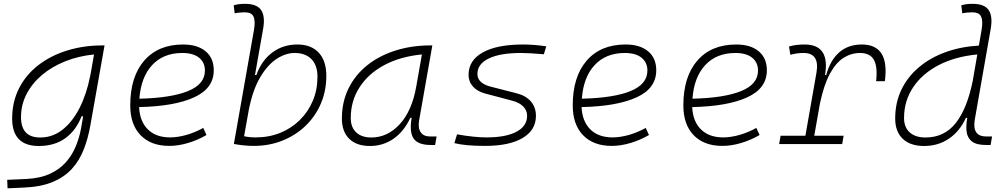

<svg xmlns="http://www.w3.org/2000/svg" viewBox="-20 -763 5313 1017"><path d="M20 234.4 18.1 189.5 117.7 185.1Q191.9 181.6 243.7 158Q295.4 134.3 328.9 96.4Q362.3 58.6 381.3 12.2Q400.4 -34.2 409.2 -82.5L420.4 -147H412.1Q382.3 -71.3 325.4 -30.5Q268.6 10.3 185.5 10.3Q44.4 10.3 44.4 -135.3Q44.4 -223.1 80.6 -294.7Q116.7 -366.2 181.9 -417Q247.1 -467.8 334.5 -495.1Q421.9 -522.5 524.4 -522.5H533.7L458.5 -98.1Q446.3 -29.3 423.6 28.8Q400.9 86.9 361.1 130.9Q321.3 174.8 259.5 200.7Q197.8 226.6 107.9 230.5ZM478 -474.6Q395.5 -466.3 325 -438Q254.4 -409.7 202.1 -365.5Q149.9 -321.3 120.6 -264.6Q91.3 -208 91.3 -142.6Q91.3 -34.7 192.9 -34.7Q259.3 -34.7 312 -76.7Q364.7 -118.7 401.9 -192.1Q439 -265.6 457.5 -359.9L461.4 -379.4Z M880.9 -35.2Q921.4 -35.2 967.5 -48.3Q1013.7 -61.5 1056.6 -85.4L1073.7 -47.9Q1027.8 -21 976.1 -5.6Q924.3 9.8 876.5 9.8Q779.3 9.8 724.6 -46.9Q669.9 -103.5 669.9 -204.6Q669.9 -356.4 743.9 -441.9Q817.9 -527.3 949.7 -527.3Q1026.4 -527.3 1069.3 -491.2Q1112.3 -455.1 1112.3 -390.6Q1112.3 -294.9 1008.1 -247.3Q903.8 -199.7 716.8 -195.8Q720.2 -120.1 763.2 -77.6Q806.2 -35.2 880.9 -35.2ZM718.3 -240.2Q886.2 -244.1 975.8 -280.5Q1065.4 -316.9 1065.4 -389.2Q1065.4 -432.6 1034.2 -457.5Q1002.9 -482.4 945.8 -482.4Q845.7 -482.4 786.1 -418.5Q726.6 -354.5 718.3 -240.2Z M1324.2 9.8Q1297.9 9.8 1271.5 7.1Q1245.1 4.4 1218.8 -0.5L1325.2 -604Q1333.5 -651.9 1323 -674.8Q1312.5 -697.8 1276.4 -697.8Q1263.2 -697.8 1249.8 -696.5Q1236.3 -695.3 1223.1 -692.4L1217.8 -734.9Q1232.4 -739.3 1247.3 -741Q1262.2 -742.7 1277.3 -742.7Q1340.8 -742.7 1363.3 -709.5Q1385.7 -676.3 1373.5 -608.9L1330.6 -365.7H1337.9Q1365.7 -442.9 1422.6 -485.1Q1479.5 -527.3 1555.2 -527.3Q1627.9 -527.3 1668.2 -484.1Q1708.5 -440.9 1708.5 -361.3Q1708.5 -282.2 1679.7 -214.6Q1650.9 -147 1598.6 -96.7Q1546.4 -46.4 1476.3 -18.3Q1406.2 9.8 1324.2 9.8ZM1298.3 -183.6 1272.9 -41.5Q1298.3 -35.2 1335 -35.2Q1404.8 -35.2 1464.4 -59.3Q1523.9 -83.5 1568.1 -127.2Q1612.3 -170.9 1637 -229.2Q1661.6 -287.6 1661.6 -356.4Q1661.6 -416.5 1629.9 -449.5Q1598.1 -482.4 1540.5 -482.4Q1493.2 -482.4 1445.3 -451.2Q1397.5 -419.9 1358.4 -354Q1319.3 -288.1 1298.3 -183.6Z M1939.5 10.3Q1868.7 10.3 1829.8 -27.8Q1791 -65.9 1791 -135.3Q1791 -223.1 1826.2 -294.7Q1861.3 -366.2 1924.8 -417Q1988.3 -467.8 2074.2 -495.1Q2160.2 -522.5 2261.2 -522.5H2270L2200.2 -126Q2192.9 -85.4 2208.3 -62.7Q2223.6 -40 2258.3 -40H2292.5L2284.7 4.9H2261.7Q2193.8 4.9 2170.7 -29.5Q2147.5 -64 2160.6 -138.7H2153.3Q2120.1 -66.9 2064.7 -28.3Q2009.3 10.3 1939.5 10.3ZM1946.8 -34.7Q2032.7 -34.7 2097.7 -105.5Q2162.6 -176.3 2185.1 -306.2L2214.8 -474.6Q2099.6 -463.4 2015.1 -418Q1930.7 -372.6 1884.3 -300.5Q1837.9 -228.5 1837.9 -137.7Q1837.9 -88.9 1866.7 -61.8Q1895.5 -34.7 1946.8 -34.7Z M2549.3 9.8Q2443.8 9.8 2386.7 -4.9L2400.9 -51.3Q2493.2 -35.2 2557.1 -35.2Q2659.7 -35.2 2715.8 -65.2Q2772 -95.2 2772 -149.4Q2772 -178.2 2751.5 -199Q2731 -219.7 2693.8 -229.5L2549.8 -267.6Q2508.3 -278.8 2485.1 -304.7Q2461.9 -330.6 2461.9 -366.7Q2461.9 -443.4 2537.4 -485.4Q2612.8 -527.3 2750.5 -527.3Q2777.8 -527.3 2810.1 -524.9Q2842.3 -522.5 2873.5 -517.6L2860.8 -475.6Q2782.7 -482.4 2739.7 -482.4Q2629.4 -482.4 2569.1 -453.4Q2508.8 -424.3 2508.8 -371.1Q2508.8 -347.2 2526.1 -330.3Q2543.5 -313.5 2574.7 -305.2L2715.8 -269Q2765.1 -256.8 2792 -225.6Q2818.8 -194.3 2818.8 -149.4Q2818.8 -73.7 2748.3 -32Q2677.7 9.8 2549.3 9.8Z M3224.6 -35.2Q3265.1 -35.2 3311.3 -48.3Q3357.4 -61.5 3400.4 -85.4L3417.5 -47.9Q3371.6 -21 3319.8 -5.6Q3268.1 9.8 3220.2 9.8Q3123 9.8 3068.4 -46.9Q3013.7 -103.5 3013.7 -204.6Q3013.7 -356.4 3087.6 -441.9Q3161.6 -527.3 3293.5 -527.3Q3370.1 -527.3 3413.1 -491.2Q3456.1 -455.1 3456.1 -390.6Q3456.1 -294.9 3351.8 -247.3Q3247.6 -199.7 3060.5 -195.8Q3064 -120.1 3106.9 -77.6Q3149.9 -35.2 3224.6 -35.2ZM3062 -240.2Q3230 -244.1 3319.6 -280.5Q3409.2 -316.9 3409.2 -389.2Q3409.2 -432.6 3377.9 -457.5Q3346.7 -482.4 3289.6 -482.4Q3189.5 -482.4 3129.9 -418.5Q3070.3 -354.5 3062 -240.2Z M3810.5 -35.2Q3851.1 -35.2 3897.2 -48.3Q3943.4 -61.5 3986.3 -85.4L4003.4 -47.9Q3957.5 -21 3905.8 -5.6Q3854 9.8 3806.2 9.8Q3709 9.8 3654.3 -46.9Q3599.6 -103.5 3599.6 -204.6Q3599.6 -356.4 3673.6 -441.9Q3747.6 -527.3 3879.4 -527.3Q3956.1 -527.3 3999 -491.2Q4042 -455.1 4042 -390.6Q4042 -294.9 3937.7 -247.3Q3833.5 -199.7 3646.5 -195.8Q3649.9 -120.1 3692.9 -77.6Q3735.8 -35.2 3810.5 -35.2ZM3647.9 -240.2Q3815.9 -244.1 3905.5 -280.5Q3995.1 -316.9 3995.1 -389.2Q3995.1 -432.6 3963.9 -457.5Q3932.6 -482.4 3875.5 -482.4Q3775.4 -482.4 3715.8 -418.5Q3656.2 -354.5 3647.9 -240.2Z M4106.9 0 4114.7 -43.9H4246.1L4304.7 -377.9Q4322.8 -482.4 4236.3 -482.4Q4200.2 -482.4 4166.5 -472.7L4159.2 -516.6Q4179.7 -522.9 4200.4 -525.1Q4221.2 -527.3 4242.2 -527.3Q4377.4 -527.3 4350.1 -365.7H4356.4Q4377 -442.9 4424.6 -485.1Q4472.2 -527.3 4544.9 -527.3Q4692.9 -527.3 4667 -333H4620.6Q4629.4 -408.7 4609.1 -445.6Q4588.9 -482.4 4535.2 -482.4Q4489.3 -482.4 4448.7 -457Q4408.2 -431.6 4376.2 -373Q4344.2 -314.5 4323.2 -215.3L4293 -43.9H4448.7L4440.9 0Z M4875 10.3Q4801.8 10.3 4761.7 -27.8Q4721.7 -65.9 4721.7 -135.3Q4721.7 -219.2 4754.6 -287.8Q4787.6 -356.4 4847.7 -407Q4907.7 -457.5 4988.5 -486.8Q5069.3 -516.1 5165 -521.5L5179.2 -604Q5187.5 -651.9 5177 -674.8Q5166.5 -697.8 5130.4 -697.8Q5117.2 -697.8 5103.8 -696.5Q5090.3 -695.3 5077.1 -692.4L5071.8 -734.9Q5086.4 -739.3 5101.3 -741Q5116.2 -742.7 5131.3 -742.7Q5194.8 -742.7 5217 -709.5Q5239.3 -676.3 5227.5 -608.9L5143.6 -131.3Q5127.4 -40 5204.6 -40H5234.9L5227.1 4.9H5202.1Q5152.8 4.9 5128.9 -13.2Q5105 -31.2 5100.3 -63.5Q5095.7 -95.7 5103.5 -138.7H5096.2Q5063.5 -66.9 5006.1 -28.3Q4948.7 10.3 4875 10.3ZM5132.8 -335.9V-336.4L5156.7 -474.6Q5039.1 -463.4 4951.9 -418Q4864.7 -372.6 4816.7 -300.5Q4768.6 -228.5 4768.6 -137.7Q4768.6 -88.9 4798.6 -61.8Q4828.6 -34.7 4882.3 -34.7Q4981.4 -34.7 5042 -110.6Q5102.5 -186.5 5132.8 -335.9Z"/></svg>

Font: Cascadia Code ExtraLight
Style: Italic
Weight: 200
Italic angle: -10°
Monospace: yes
Designer: Aaron Bell
Foundry: Saja Typeworks
Version: Version 2404.023; ttfautohint (v1.8.4)